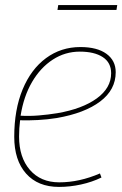

<svg xmlns="http://www.w3.org/2000/svg" viewBox="-20 -725 481 755"><path d="M379 -27Q342 -9 298.5 0.5Q255 10 212 10Q129 10 82.5 -42.5Q36 -95 36 -187Q36 -294 69 -373.5Q102 -453 161 -496.5Q220 -540 296 -540Q362 -540 398.5 -513.5Q435 -487 435 -441Q435 -372 374 -326Q313 -280 204 -261Q167 -255 129 -253Q91 -251 59 -252Q55 -221 55 -188Q55 -106 97.5 -57Q140 -8 213 -8Q292 -8 373 -43ZM294 -522Q236 -522 187.5 -490.5Q139 -459 106 -402.5Q73 -346 61 -270Q95 -268 132 -271Q169 -274 206 -280Q304 -297 360.5 -338Q417 -379 417 -437Q417 -479 384 -500.5Q351 -522 294 -522ZM206 -686 209 -705H441L438 -686Z"/></svg>

Font: Georama Thin
Style: Italic
Weight: 100
Italic angle: -9°
Designer: Jean-Baptiste Levee
Foundry: Production Type
Version: Version 1.000